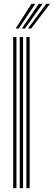

<svg xmlns="http://www.w3.org/2000/svg" viewBox="-20 -996 284 1016"><path d="M119.5 0V-800H137V0ZM49.8 0V-800H67V0ZM84.5 0V-800H102V0ZM62.8 -845 146.8 -976H166.8L79.5 -845ZM128 -845 224.8 -976H244.5L144.8 -845ZM95.2 -845 185.8 -976H205.8L112 -845Z"/></svg>

Font: Big Shoulders Inline Display Thin SemiBold
Style: Regular
Weight: 600
Version: Version 2.002